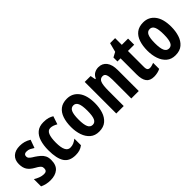

<svg xmlns="http://www.w3.org/2000/svg" viewBox="110 -1501 2349 2349"><g transform="rotate(-45 1285.0 -326.0)"><path d="M345 -160Q345 -72 296 -31Q247 10 164 10Q126 10 93 2.5Q60 -5 28 -20V-145Q55 -128 90 -114Q125 -100 162 -100Q212 -100 212 -149Q212 -161 209 -172Q206 -183 190 -197.5Q174 -212 135 -233Q79 -264 53.5 -303Q28 -342 28 -405Q28 -476 71.5 -516Q115 -556 194 -556Q233 -556 268 -546.5Q303 -537 341 -514L303 -409Q278 -425 256 -436.5Q234 -448 201 -448Q157 -448 157 -408Q157 -396 161.5 -386Q166 -376 181.5 -363Q197 -350 231 -330Q261 -310 287.5 -287.5Q314 -265 329.5 -235Q345 -205 345 -160Z M599 10Q493 10 448 -58.5Q403 -127 403 -270Q403 -354 423 -418.5Q443 -483 487 -519.5Q531 -556 603 -556Q653 -556 684 -546.5Q715 -537 741 -521L706 -416Q679 -431 657 -438.5Q635 -446 613 -446Q572 -446 553 -401Q534 -356 534 -270Q534 -101 617 -101Q649 -101 674.5 -112Q700 -123 729 -145V-31Q699 -8 668 1Q637 10 599 10Z M1215 -274Q1215 -198 1194.5 -133.5Q1174 -69 1128 -29.5Q1082 10 1006 10Q935 10 889.5 -29Q844 -68 822 -132.5Q800 -197 800 -274Q800 -357 821.5 -421Q843 -485 889 -520.5Q935 -556 1008 -556Q1102 -556 1158.5 -483.5Q1215 -411 1215 -274ZM930 -273Q930 -187 948.5 -146Q967 -105 1008 -105Q1048 -105 1066 -145.5Q1084 -186 1084 -274Q1084 -361 1066 -401.5Q1048 -442 1008 -442Q967 -442 948.5 -402Q930 -362 930 -273Z M1554 -556Q1621 -556 1659.5 -506.5Q1698 -457 1698 -362V0H1569V-325Q1569 -383 1557 -412.5Q1545 -442 1513 -442Q1471 -442 1454.5 -402Q1438 -362 1438 -264V0H1309V-546H1411L1424 -479H1434Q1452 -521 1484.5 -538.5Q1517 -556 1554 -556Z M1995 -102Q2010 -102 2027 -106.5Q2044 -111 2066 -119V-15Q2044 -3 2014.5 3.5Q1985 10 1956 10Q1886 10 1854.5 -32.5Q1823 -75 1823 -162V-440H1769V-509L1833 -543L1864 -662H1951V-546H2059V-440H1951V-158Q1951 -102 1995 -102Z M2536 -274Q2536 -198 2515.5 -133.5Q2495 -69 2449 -29.5Q2403 10 2327 10Q2256 10 2210.5 -29Q2165 -68 2143 -132.5Q2121 -197 2121 -274Q2121 -357 2142.5 -421Q2164 -485 2210 -520.5Q2256 -556 2329 -556Q2423 -556 2479.5 -483.5Q2536 -411 2536 -274ZM2251 -273Q2251 -187 2269.5 -146Q2288 -105 2329 -105Q2369 -105 2387 -145.5Q2405 -186 2405 -274Q2405 -361 2387 -401.5Q2369 -442 2329 -442Q2288 -442 2269.5 -402Q2251 -362 2251 -273Z"/></g></svg>

Font: Noto Sans Sinhala UI ExtraCondensed
Style: Bold
Weight: 700
Width: 2
Designer: Jelle Bosma - Monotype Design Team
Foundry: Monotype Imaging Inc.
Version: Version 2.006; ttfautohint (v1.8.4.7-5d5b)